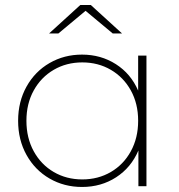

<svg xmlns="http://www.w3.org/2000/svg" viewBox="-20 -740 713 763"><path d="M562 -519V0H530V-142Q501 -74 441.5 -35.5Q382 3 306 3Q235 3 177 -30.5Q119 -64 85.5 -124Q52 -184 52 -260Q52 -336 85.5 -396Q119 -456 177 -489.5Q235 -523 306 -523Q381 -523 440.5 -485Q500 -447 529 -380V-519ZM529 -260Q529 -328 500 -380.5Q471 -433 420.5 -462.5Q370 -492 307 -492Q244 -492 193.5 -462.5Q143 -433 114 -380.5Q85 -328 85 -260Q85 -192 114 -139Q143 -86 193.5 -56.5Q244 -27 307 -27Q370 -27 420.5 -56.5Q471 -86 500 -139Q529 -192 529 -260ZM428 -607 320 -697 212 -607H175L299 -720H341L465 -607Z"/></svg>

Font: Montserrat Alternates ExLight
Style: Regular
Weight: 275
Designer: Julieta Ulanovsky
Foundry: Julieta Ulanovsky
Version: Version 7.200